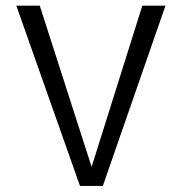

<svg xmlns="http://www.w3.org/2000/svg" viewBox="-20 -645 589 660"><path d="M333.5 -5.9H254.9L36.1 -625.5H116.7L294.9 -71.3L469.2 -625.5H548.8Z"/></svg>

Font: RIT Meera New
Style: Regular
Weight: 400
Designer: Hussain K H
Foundry: RIT
Version: 1.6.2